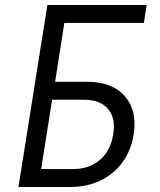

<svg xmlns="http://www.w3.org/2000/svg" viewBox="-20 -750 640 770"><path d="M54 0 170 -730H568L557 -658H238L201 -422H328Q430 -422 480.5 -364.5Q531 -307 516 -211Q506 -147 471.5 -99.5Q437 -52 383 -26Q329 0 261 0ZM145 -72H273Q338 -72 381 -109Q424 -146 434 -211Q445 -276 413.5 -313Q382 -350 317 -350H189Z"/></svg>

Font: JetBrains Mono NL Light
Style: Italic
Weight: 300
Italic angle: -9°
Designer: Philipp Nurullin, Konstantin Bulenkov
Foundry: JetBrains
Version: Version 2.304; ttfautohint (v1.8.4.7-5d5b)